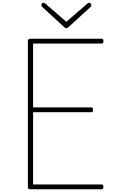

<svg xmlns="http://www.w3.org/2000/svg" viewBox="-20 -1378 834 1398"><path d="M202 0Q192 0 187.5 -3.5Q183 -7 183 -15V-1080Q183 -1088 188 -1092Q193 -1096 203 -1096H721Q726 -1096 729.5 -1092Q733 -1088 733 -1079Q733 -1069 729.5 -1065Q726 -1061 721 -1061H221V-596H646Q651 -596 654 -592Q657 -588 657 -579Q657 -569 654 -565Q651 -561 646 -561H221V-35H721Q726 -35 729.5 -31Q733 -27 733 -18Q733 -8 729.5 -4Q726 0 721 0ZM629 -1358Q635 -1358 640 -1352.5Q645 -1347 645 -1339Q645 -1336 644 -1333.5Q643 -1331 640 -1328L479 -1181Q474 -1176 470.5 -1174.5Q467 -1173 463 -1173Q459 -1173 455.5 -1174.5Q452 -1176 447 -1181L286 -1329Q284 -1332 282.5 -1335Q281 -1338 281 -1340Q281 -1348 286 -1353Q291 -1358 297 -1358Q302 -1358 304.5 -1356Q307 -1354 310 -1352L463 -1219L616 -1352Q619 -1354 622 -1356Q625 -1358 629 -1358Z"/></svg>

Font: Playwrite FR Moderne Thin
Style: Regular
Weight: 250
Version: Version 1.002